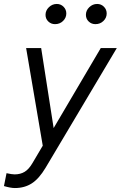

<svg xmlns="http://www.w3.org/2000/svg" viewBox="-64 -731 610 970"><path d="M11 219Q-10 219 -44 209L-31 144Q-17 147 -7 148.5Q3 150 10 150Q39 150 60.5 137Q82 124 100 93L152 5L68 -488H144L207 -84L445 -488H526L166 117Q133 172 96.5 195.5Q60 219 11 219ZM214 -609Q194 -609 180 -622.5Q166 -636 166 -656Q166 -678 183 -694.5Q200 -711 223 -711Q243 -711 257 -697Q271 -683 271 -663Q271 -641 254.5 -625Q238 -609 214 -609ZM418 -609Q398 -609 384 -622.5Q370 -636 370 -656Q370 -678 387 -694.5Q404 -711 427 -711Q447 -711 461 -697Q475 -683 475 -663Q475 -641 458.5 -625Q442 -609 418 -609Z"/></svg>

Font: Red Hat Text VF
Style: Italic
Weight: 400
Italic angle: -12°
Designer: Pentagram, MCKL
Foundry: Pentagram, MCKL
Version: Version 1.023